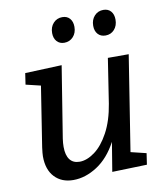

<svg xmlns="http://www.w3.org/2000/svg" viewBox="-85 -827 779 907"><g transform="rotate(-10 304.5 -373.5)"><path d="M482 -73 556 -55 548 -1 381 4 404 -136Q365 -63 308.5 -26.5Q252 10 194 10Q138 10 104.5 -25.5Q71 -61 71 -125Q71 -138 75 -168L120 -456L49 -473L57 -527L233 -534L178 -191Q175 -170 175 -152Q175 -112 191 -91Q207 -70 238 -70Q273 -70 310.5 -97.5Q348 -125 378 -180.5Q408 -236 421 -316L454 -530H554ZM215 -691Q215 -720 232 -738.5Q249 -757 275 -757Q298 -757 311 -742Q324 -727 324 -702Q324 -673 307 -654.5Q290 -636 264 -636Q242 -636 228.5 -651Q215 -666 215 -691ZM412 -691Q412 -720 429 -738.5Q446 -757 472 -757Q495 -757 508 -742Q521 -727 521 -702Q521 -673 504.5 -654.5Q488 -636 462 -636Q439 -636 425.5 -651Q412 -666 412 -691Z"/></g></svg>

Font: Bitter Pro Medium
Style: Italic
Weight: 500
Italic angle: -9°
Designer: Sol Matas, and Bitter project Authors
Foundry: Sol Matas
Version: Version 1.010